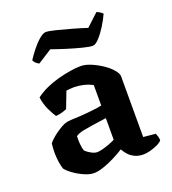

<svg xmlns="http://www.w3.org/2000/svg" viewBox="-132 -816 821 918"><g transform="rotate(-20 278.5 -357.0)"><path d="M190 3Q168 3 140 -9.5Q112 -22 89 -39Q66 -56 57 -69Q52 -83 48.5 -106.5Q45 -130 45 -154Q45 -168 46 -179.5Q47 -191 48 -200Q54 -208 66 -219Q78 -230 93.5 -241Q109 -252 123.5 -260Q138 -268 147 -270Q156 -273 177 -274Q198 -275 220 -276Q236 -277 251.5 -278.5Q267 -280 282 -281.5Q297 -283 309.5 -285Q322 -287 332 -289V-393Q310 -405 285 -410.5Q260 -416 241 -416Q232 -416 219.5 -415Q207 -414 200 -413L168 -330Q163 -328 148.5 -323Q134 -318 112 -316Q102 -330 87.5 -360Q73 -390 68 -426Q91 -444 121.5 -458Q152 -472 185 -481Q218 -490 249 -495Q280 -500 303 -500Q327 -500 355.5 -488Q384 -476 410 -458.5Q436 -441 452.5 -421.5Q469 -402 469 -388V-79L531 -73Q533 -68 536.5 -58.5Q540 -49 540 -36Q531 -26 513.5 -18Q496 -10 477 -5Q458 0 443 0Q417 0 398 -9.5Q379 -19 367 -33Q355 -47 348 -60Q326 -46 296.5 -31Q267 -16 238.5 -6.5Q210 3 190 3ZM239 -86Q249 -86 266.5 -90.5Q284 -95 302.5 -102Q321 -109 332 -115V-225Q316 -223 298 -220Q280 -217 262 -215Q237 -211 212.5 -206.5Q188 -202 173 -191Q172 -175 173.5 -153Q175 -131 181 -115Q191 -105 208 -95.5Q225 -86 239 -86ZM392 -571Q377 -571 343 -579.5Q309 -588 269 -600.5Q229 -613 195 -625L123 -579Q117 -581 108.5 -588Q100 -595 96 -605Q110 -627 129.5 -651.5Q149 -676 169 -693Q189 -710 203 -710Q218 -710 252 -701.5Q286 -693 327 -681.5Q368 -670 401 -659L463 -717Q471 -714 478.5 -709.5Q486 -705 493 -698Q481 -671 462.5 -641.5Q444 -612 425 -591.5Q406 -571 392 -571Z"/></g></svg>

Font: Texturina 12pt
Style: Bold
Weight: 700
Designer: Guillermo Torres Carreño
Foundry: Omnibus-Type
Version: Version 1.002